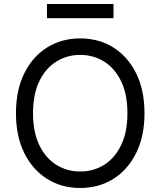

<svg xmlns="http://www.w3.org/2000/svg" viewBox="-20 -929 801 959"><path d="M701.7 -363.6Q701.7 -248.6 660.2 -164.8Q618.6 -81 546.2 -35.5Q473.7 9.9 380.7 9.9Q287.6 9.9 215.2 -35.5Q142.8 -81 101.2 -164.8Q59.7 -248.6 59.7 -363.6Q59.7 -478.7 101.2 -562.5Q142.8 -646.3 215.2 -691.8Q287.6 -737.2 380.7 -737.2Q473.7 -737.2 546.2 -691.8Q618.6 -646.3 660.2 -562.5Q701.7 -478.7 701.7 -363.6ZM616.5 -363.6Q616.5 -458.1 585 -523.1Q553.6 -588.1 500.2 -621.4Q446.7 -654.8 380.7 -654.8Q314.6 -654.8 261.2 -621.4Q207.7 -588.1 176.3 -523.1Q144.9 -458.1 144.9 -363.6Q144.9 -269.2 176.3 -204.2Q207.7 -139.2 261.2 -105.8Q314.6 -72.4 380.7 -72.4Q446.7 -72.4 500.2 -105.8Q553.6 -139.2 585 -204.2Q616.5 -269.2 616.5 -363.6ZM546.9 -909.1V-838.1H214.5V-909.1Z"/></svg>

Font: Inter Alia
Style: Regular
Weight: 400
Designer: Rasmus Andersson (Latin, Greek, Cyrillic etc.) and Evan from Shavian.info (Shavian, old style figures)
Foundry: Shavian.info
Version: Version 0.001;git-37ab20767